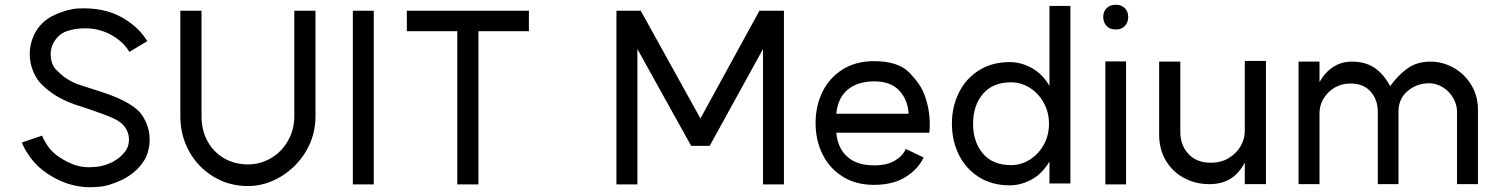

<svg xmlns="http://www.w3.org/2000/svg" viewBox="-20 -771 6300 807"><path d="M466 -613Q408 -652 338 -652Q293 -652 258 -639Q223 -626 202 -586Q193 -565 193 -544Q193 -506 213 -481Q233 -460 253 -445Q272 -433 286.5 -425.5Q301 -418 319 -413L368 -397Q454 -371 499.5 -347.5Q545 -324 567 -300Q585 -279 597 -249Q609 -219 609 -184Q609 -146 594 -111Q565 -53 497 -17Q436 12 395 14Q371 16 359 16Q266 16 181 -40Q137 -69 109.5 -106.5Q82 -144 72 -172L157 -201Q165 -180 182.5 -155Q200 -130 230 -110Q264 -88 293.5 -78Q323 -68 355 -68Q365 -68 387 -70Q418 -73 455 -91Q495 -114 513 -145Q522 -163 522 -185Q522 -217 500 -243Q488 -259 454.5 -274.5Q421 -290 343 -316L294 -332Q243 -350 204 -376Q169 -400 146 -426Q128 -448 116.5 -479Q105 -510 105 -545Q105 -582 121 -620Q147 -676 198 -702.5Q249 -729 302 -735Q312 -736 333 -736Q439 -736 515 -684Q569 -648 599 -598L524 -553Q503 -588 466 -613Z M1022 11Q943 11 878 -28Q813 -67 775.5 -134Q738 -201 738 -282V-726H827V-282Q827 -224 852 -178Q877 -132 921.5 -106Q966 -80 1022 -80Q1074 -80 1118.5 -106Q1163 -132 1190 -178.5Q1217 -225 1217 -282V-726H1306V-282Q1306 -202 1266 -135Q1226 -68 1160 -28.5Q1094 11 1022 11Z M1551 -726V4H1463V-726Z M2203 -640H1991V4H1902V-640H1690V-726H2203Z M3275 4H3187V-565L2963 -158H2885L2659 -565V4H2571V-726H2673L2924 -273L3172 -726H3275Z M3655 -429Q3586 -429 3544 -395Q3502 -361 3495 -293H3799Q3796 -351 3760 -390Q3724 -429 3655 -429ZM3653 -514Q3756 -514 3803 -465Q3850 -416 3865 -374Q3888 -315 3888 -245Q3888 -226 3886 -213H3495Q3501 -148 3541.5 -112Q3582 -76 3654 -76Q3708 -76 3741.5 -96Q3775 -116 3787 -145L3862 -109Q3840 -61 3787 -27.5Q3734 6 3653 6Q3577 6 3521.5 -29Q3466 -64 3437 -123Q3408 -182 3408 -254Q3408 -326 3437 -385Q3466 -444 3521.5 -479Q3577 -514 3653 -514Z M4389 -251Q4389 -299 4367 -339Q4345 -379 4308.5 -402Q4272 -425 4229 -425Q4153 -425 4111.5 -376.5Q4070 -328 4070 -251Q4070 -174 4111.5 -125.5Q4153 -77 4229 -77Q4272 -77 4308.5 -100Q4345 -123 4367 -162.5Q4389 -202 4389 -251ZM4224 -510Q4272 -510 4317 -485Q4362 -460 4391 -410V-746H4479V0H4391V-92Q4361 -41 4316 -16.5Q4271 8 4224 8Q4149 8 4094 -27Q4039 -62 4010 -121Q3981 -180 3981 -251Q3981 -322 4010 -381Q4039 -440 4094 -475Q4149 -510 4224 -510Z M4713 -513V4H4626V-513ZM4670 -751Q4694 -751 4708 -736.5Q4722 -722 4722 -700Q4722 -677 4708 -662Q4694 -647 4670 -647Q4645 -647 4631 -662Q4617 -677 4617 -700Q4617 -722 4631 -736.5Q4645 -751 4670 -751Z M5070 -87Q5112 -87 5144.5 -106.5Q5177 -126 5195 -157.5Q5213 -189 5212 -224V-515H5301V3H5212V-87Q5186 -40 5150 -18.5Q5114 3 5064 3Q5005 3 4956.5 -23Q4908 -49 4880 -96.5Q4852 -144 4852 -205V-512H4941V-217Q4941 -161 4975 -124Q5009 -87 5070 -87Z M5987 -421Q5935 -421 5896.5 -388.5Q5858 -356 5858 -302V3H5771V-302Q5771 -352 5741 -386Q5711 -420 5656 -420Q5619 -420 5589.5 -402.5Q5560 -385 5543 -356.5Q5526 -328 5526 -296V3H5438V-512H5526V-426Q5549 -467 5583.5 -489.5Q5618 -512 5662 -512Q5718 -512 5756.5 -486.5Q5795 -461 5823 -409Q5856 -455 5896 -483.5Q5936 -512 5992 -512Q6044 -512 6090 -486Q6136 -460 6164 -414Q6192 -368 6192 -310V3H6104V-302Q6104 -332 6087.5 -360Q6071 -388 6044 -404.5Q6017 -421 5987 -421Z"/></svg>

Font: SUIT Medium
Style: Regular
Weight: 500
Designer: Sunn Youn; Korean Glyphs from Source Han Sans (Sandoll Communications; Soo-young Jang, Joo-yeon Kang)
Foundry: Sunn
Version: Version 1.120